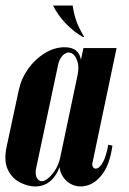

<svg xmlns="http://www.w3.org/2000/svg" viewBox="-30 -669 467 695"><path d="M270 -535Q237 -554 208.5 -583.5Q180 -613 162 -649H233Q237 -621 245.5 -595.5Q254 -570 275 -535ZM305 -81Q302 -70 307.5 -63Q313 -56 323 -60Q333 -64 343.5 -83.5Q354 -103 362 -145L377 -142Q368 -78 344 -43.5Q320 -9 290 1Q260 11 234 0.5Q208 -10 194 -36Q180 -62 188 -99L272 -495H392ZM251 -398Q256 -424 251.5 -442Q247 -460 238 -469.5Q229 -479 219 -479Q212 -479 204 -474Q196 -469 189.5 -458.5Q183 -448 180 -433L101 -61Q98 -46 100 -35.5Q102 -25 108 -19Q114 -13 122 -13Q131 -13 144 -23.5Q157 -34 169.5 -53Q182 -72 188 -99ZM197 -102Q188 -63 173.5 -39Q159 -15 139.5 -4.5Q120 6 98 6Q72 6 43.5 -8Q15 -22 -1 -53.5Q-17 -85 -6 -138L38 -343Q47 -385 72 -420Q97 -455 132 -476.5Q167 -498 204 -498Q232 -498 246.5 -485Q261 -472 263.5 -448.5Q266 -425 260 -392Z"/></svg>

Font: Emberly Black
Style: Italic
Weight: 900
Italic angle: -12°
Designer: Rajesh Rajput
Foundry: Rajesh Rajput
Version: Version 1.000